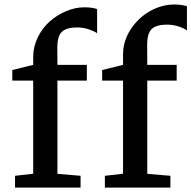

<svg xmlns="http://www.w3.org/2000/svg" viewBox="-20 -847 864 867"><path d="M47.9 0V-53.2L129.9 -62.5V-482.9H35.6V-530.8L129.9 -554.2V-589.8Q129.9 -635.7 150.4 -678Q170.9 -720.2 203.9 -749.5Q236.8 -778.8 278.3 -796.4Q319.8 -814 360.8 -814Q395 -814 418.5 -806.2V-696.8Q407.2 -705.6 381.6 -714.4Q356 -723.1 326.7 -723.1Q281.7 -723.1 260.3 -704.1Q238.8 -685.1 238.8 -629.9L239.3 -554.2H372.1V-482.9H239.3V-62L343.8 -53.2V0ZM453.6 0V-53.2L535.6 -62.5V-482.9H441.4V-530.8L535.6 -554.2V-600.6Q535.6 -662.1 570.6 -715.1Q605.5 -768.1 658.4 -797.4Q711.4 -826.7 766.6 -826.7Q800.8 -826.7 824.2 -818.8V-709Q813.5 -718.3 787.6 -727.1Q761.7 -735.8 732.4 -735.8Q687.5 -735.8 666 -716.8Q644.5 -697.8 644.5 -642.6L645 -554.2H777.8V-482.9H645V-62L749.5 -53.2V0Z"/></svg>

Font: HaufeMerriweather
Style: Regular
Weight: 400
Designer: Eben Sorkin ( eben@eyebytes.com )
Foundry: Eben Sorkin
Version: Version 1.56